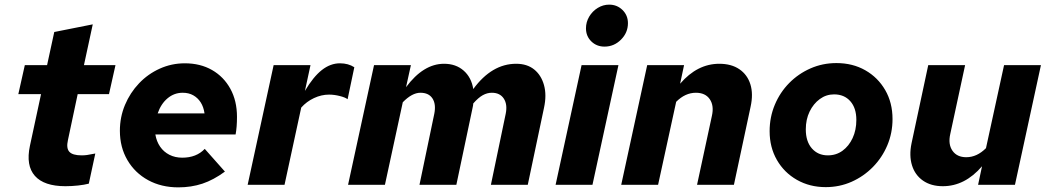

<svg xmlns="http://www.w3.org/2000/svg" viewBox="-20 -797 4515 828"><path d="M262 6Q170 6 130.5 -38.5Q91 -83 109 -168L157 -391H59L87 -516H183L214 -659L380 -692L342 -516H478L450 -391H315L273 -193Q265 -158 279 -142.5Q293 -127 332 -127Q344 -127 355 -128.5Q366 -130 391 -135L363 -5Q344 0 316.5 3Q289 6 262 6Z M749 11Q676 11 619 -20Q562 -51 529.5 -106.5Q497 -162 497 -233Q497 -292 519 -344.5Q541 -397 579.5 -437.5Q618 -478 669 -501Q720 -524 777 -524Q844 -524 894.5 -495Q945 -466 973.5 -414Q1002 -362 1002 -293Q1002 -249 996 -217H650Q655 -187 670.5 -164.5Q686 -142 710.5 -129.5Q735 -117 766 -117Q827 -117 863 -155L950 -57Q901 -21 853 -5Q805 11 749 11ZM660 -308H862Q858 -336 845.5 -355.5Q833 -375 813.5 -386Q794 -397 768 -397Q731 -397 702.5 -373Q674 -349 660 -308Z M1048 0 1160 -516H1319L1295 -405Q1331 -466 1368 -495Q1405 -524 1446 -524Q1482 -524 1508 -507L1479 -369Q1469 -377 1445 -383Q1421 -389 1399 -389Q1366 -389 1334 -374Q1302 -359 1279 -333L1207 0Z M1481 0 1593 -516H1752L1731 -421Q1806 -522 1895 -522Q1946 -522 1979.5 -492.5Q2013 -463 2021 -413Q2101 -522 2206 -522Q2253 -522 2283.5 -497.5Q2314 -473 2326 -430Q2338 -387 2326 -332L2256 0H2097L2161 -307Q2169 -347 2152.5 -372Q2136 -397 2101 -397Q2081 -397 2062 -386.5Q2043 -376 2021 -351Q2021 -347 2020 -342Q2019 -337 2018 -332L1948 0H1789L1853 -307Q1861 -348 1845 -372.5Q1829 -397 1793 -397Q1757 -397 1717 -356L1640 0Z M2587 -596Q2553 -596 2530 -618.5Q2507 -641 2507 -675Q2507 -702 2521 -725.5Q2535 -749 2558 -763Q2581 -777 2607 -777Q2641 -777 2664.5 -754Q2688 -731 2688 -697Q2688 -656 2658 -626Q2628 -596 2587 -596ZM2376 0 2488 -516H2647L2535 0Z M2659 0 2771 -516H2930L2913 -436Q2987 -522 3082 -522Q3134 -522 3168.5 -498.5Q3203 -475 3216 -433.5Q3229 -392 3217 -337L3145 0H2986L3050 -297Q3060 -341 3041 -369Q3022 -397 2981 -397Q2935 -397 2896 -358L2818 0Z M3541 10Q3472 10 3416.8 -21.3Q3361.7 -52.6 3330.3 -107.3Q3299 -162 3299 -231.2Q3299 -292 3321.5 -345.5Q3344 -399 3383.5 -439Q3423 -479 3475.2 -502Q3527.5 -525 3587 -525Q3657 -525 3711.5 -494Q3766 -463 3797.5 -408.5Q3829 -354 3829 -283.5Q3829 -223.5 3806.6 -170.4Q3784.2 -117.3 3744.4 -76.8Q3704.6 -36.3 3652.5 -13.1Q3600.4 10 3541 10ZM3550 -127Q3586 -127 3613.4 -147Q3640.9 -167.1 3656.9 -201.5Q3673 -236 3673 -280Q3673 -331 3647 -360.5Q3621 -390 3577 -390Q3542.8 -390 3515.3 -369.8Q3487.8 -349.6 3471.4 -315.8Q3455 -282 3455 -239Q3455 -187 3481.2 -157Q3507.5 -127 3550 -127Z M4046 6Q3995 6 3960.5 -18Q3926 -42 3913 -84Q3900 -126 3911 -179L3983 -516H4142L4078 -219Q4068 -175 4087.5 -147Q4107 -119 4147 -119Q4193 -119 4232 -158L4310 -516H4469L4357 0H4198L4215 -80Q4141 6 4046 6Z"/></svg>

Font: Red Hat Text VF
Style: Italic
Weight: 400
Italic angle: -12°
Designer: Pentagram, MCKL
Foundry: Pentagram, MCKL
Version: Version 1.023